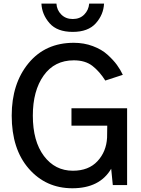

<svg xmlns="http://www.w3.org/2000/svg" viewBox="-20 -1010 772 1048"><path d="M43.9 -378.9Q43.9 -553.7 135.7 -665Q227.5 -776.4 382.8 -776.4Q438.5 -776.4 486.8 -758.3Q535.2 -740.2 566.9 -711.4Q598.6 -682.6 618.2 -655.8Q637.7 -628.9 650.4 -601.6L554.7 -570.3Q523.4 -620.1 484.4 -650.4Q445.3 -680.7 382.8 -680.7Q277.3 -680.7 218.3 -597.7Q159.2 -514.6 159.2 -378.9Q159.2 -239.3 219.7 -158.7Q280.3 -78.1 377.9 -78.1Q463.9 -78.1 512.2 -130.4Q560.5 -182.6 564.5 -258.8Q565.4 -275.4 565.4 -324.2H370.1V-418.9H673.8V0H595.7L586.9 -88.9Q524.4 17.6 375 17.6Q230.5 17.6 137.2 -89.4Q43.9 -196.3 43.9 -378.9ZM206.1 -990.2H288.1Q290 -955.1 314.5 -930.7Q338.9 -906.2 377 -906.2Q416 -906.2 439.9 -930.7Q463.9 -955.1 466.8 -990.2H547.9Q544.9 -929.7 502.9 -882.8Q460.9 -835.9 377 -835.9Q292 -835.9 250.5 -883.3Q209 -930.7 206.1 -990.2Z"/></svg>

Font: Gothic A1 SemiBold
Style: Regular
Weight: 600
Version: Version 2.50